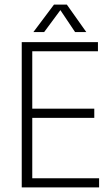

<svg xmlns="http://www.w3.org/2000/svg" viewBox="-20 -819 488 839"><path d="M413 0H75V-635H408V-595H111L121 -605V-334L111 -344H392V-304H111L121 -314V-30L111 -40H413ZM272 -799 357 -679H308L241 -779H247L173 -679H126L216 -799Z"/></svg>

Font: Gemunu Libre ExtraLight ExtraLight
Style: Regular
Weight: 250
Version: Version 1.100